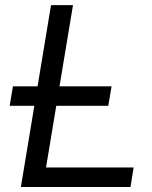

<svg xmlns="http://www.w3.org/2000/svg" viewBox="-20 -748 609 768"><path d="M63.5 0 184.1 -727.5H272L164.1 -78.1H514.6L502 0ZM18.6 -324.7 31.7 -402.8H426.3L413.1 -324.7Z"/></svg>

Font: Inter Display
Style: Italic
Weight: 400
Italic angle: -9.39999°
Designer: Rasmus Andersson
Foundry: rsms
Version: Version 4.000;git-a52131595